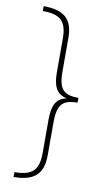

<svg xmlns="http://www.w3.org/2000/svg" viewBox="-96 -760 536 965"><g transform="rotate(10 171.5 -278.0)"><path d="M46 133V158C148 157 196 120 196 20V-148C196 -242 225 -265 298 -266V-290C225 -291 196 -313 196 -406V-578C196 -677 148 -713 46 -714V-689C135 -689 169 -659 169 -570V-396C169 -325 189 -289 239 -278V-277C189 -267 169 -231 169 -158V14C169 103 135 133 46 133Z"/></g></svg>

Font: Noto Sans Myanmar UI Condensed Thin
Style: Regular
Weight: 100
Width: 3
Designer: Monotype Design Team
Foundry: Monotype Imaging Inc.
Version: Version 2.103